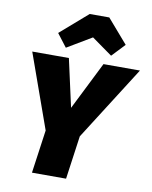

<svg xmlns="http://www.w3.org/2000/svg" viewBox="-102 -1045 887 1120"><g transform="rotate(10 341.5 -485.0)"><path d="M683 -696 404 -257 368 0H166L202 -256L45 -696H262L325 -412L467 -696ZM234 -752 175 -829 337 -970H453L575 -829L502 -752L380 -839Z"/></g></svg>

Font: Fira Sans Black
Style: Italic
Weight: 900
Italic angle: -8°
Designer: Carrois Corporate & Edenspiekermann AG
Foundry: Carrois Corporate GbR & Edenspiekermann AG
Version: Version 4.203